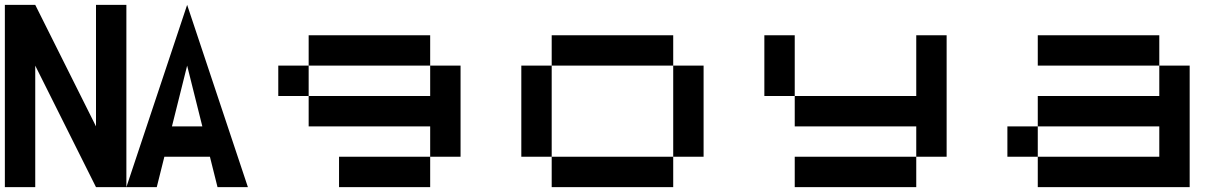

<svg xmlns="http://www.w3.org/2000/svg" viewBox="-20 -895 5040 790"><path d="M625 -250V-375H875V-250ZM500 -125 750 -875 1000 -125H875L750 -625L625 -125ZM0 -125V-875H125L375 -375V-875H500V-125H375L125 -625V-125Z M1250 -750V-375H1750V-750ZM1125 -500V-625H1875V-250H1375V-125H1750V-500Z M2250 -125H2750V-750H2250ZM2875 -250H2125V-625H2875Z M3125 -500V-750H3250V-375H3750V-750H3875V-250H3250V-125H3750V-500Z M4750 -375H4125V-250H4750ZM4250 -125V-500H4750V-750H4250V-625H4875V-125Z"/></svg>

Font: Picon
Style: Regular
Weight: 400
Designer: yne
Foundry: yne
Version: Version 21.02.27; git-deadbeef-release